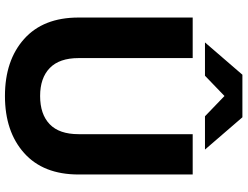

<svg xmlns="http://www.w3.org/2000/svg" viewBox="-128 -826 966 749"><g transform="rotate(90 354.5 -451.0)"><path d="M47.9 -274.9V-720.2H206.1V-274.9Q206.1 -200.2 244.9 -162.6Q283.7 -125 354 -125Q425.3 -125 464.1 -162.4Q502.9 -199.7 502.9 -274.9V-720.2H660.2V-274.9Q660.2 -137.2 576.4 -62.5Q492.7 12.2 354 12.2Q215.3 12.2 131.6 -62.5Q47.9 -137.2 47.9 -274.9ZM145 -768.1 271 -914.1H437L563 -768.1H433.1L354 -844.2L274.9 -768.1Z"/></g></svg>

Font: Aspekta 400
Style: Bold
Weight: 700
Designer: Ivo Dolenc
Version: Version 2.000